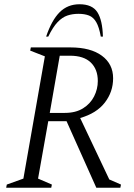

<svg xmlns="http://www.w3.org/2000/svg" viewBox="-20 -883 629 903"><path d="M9 0 12 -15 90 -43 191 -618 122 -645 125 -660H311Q406 -660 459 -621Q512 -582 512 -515Q512 -451 473 -400.5Q434 -350 357 -328L494 -39L549 -15L546 0H433L293 -313H207L159 -43L224 -15L221 0ZM309 -621H261L214 -352H285Q336 -352 370.5 -373.5Q405 -395 422.5 -429.5Q440 -464 440 -502Q440 -557 407 -589Q374 -621 309 -621ZM197 -711Q223 -788 260.5 -825.5Q298 -863 354 -863Q414 -863 438 -825.5Q462 -788 464 -711H454Q446 -756 432.5 -779Q419 -802 398.5 -810Q378 -818 349 -818Q321 -818 297 -810Q273 -802 251 -779Q229 -756 207 -711Z"/></svg>

Font: Spectral SC Light
Style: Italic
Weight: 300
Italic angle: -10°
Designer: Jean-Baptiste Levee
Foundry: Production Type
Version: Version 2.001